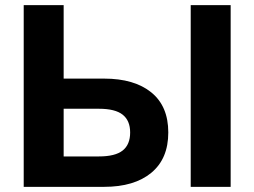

<svg xmlns="http://www.w3.org/2000/svg" viewBox="-20 -725 986 745"><path d="M72 0V-705H227V-420H384Q501 -420 567 -366.5Q633 -313 633 -211Q633 -109 567 -54.5Q501 0 384 0ZM720 0V-705H875V0ZM227 -118H364Q427 -118 456 -141Q485 -164 485 -211Q485 -257 456 -280Q427 -303 364 -303H227Z"/></svg>

Font: Mulish ExtraBold
Style: Regular
Weight: 800
Designer: Vernon Adams
Foundry: Vernon Adams
Version: Version 3.603; ttfautohint (v1.8.3)